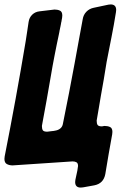

<svg xmlns="http://www.w3.org/2000/svg" viewBox="-56 -758 563 866"><path d="M319 87Q315 88 308 88Q283 88 283 63Q283 57 284 53L290 25Q292 18 293 11Q294 4 295 -3Q296 -5 296 -9Q296 -22 289 -26Q282 -30 271 -30L1 -12Q-14 -12 -25 -18Q-36 -24 -36 -41Q-36 -48 -35 -52Q-9 -184 14.5 -312.5Q38 -441 60 -573Q63 -594 66.5 -615.5Q70 -637 73 -659Q76 -679 89.5 -692Q103 -705 123 -707L190 -715Q204 -715 214.5 -710Q225 -705 225 -688Q225 -681 224 -677Q223 -673 222.5 -669.5Q222 -666 221 -660L220 -657V-656L218 -645Q218 -644 217.5 -643Q217 -642 217 -640L214 -626V-625L213 -622V-621L211 -610Q211 -609 210.5 -608Q210 -607 210 -605Q205 -583 200 -557.5Q195 -532 190 -507Q185 -482 181 -459.5Q177 -437 174 -419Q164 -362 154 -304.5Q144 -247 133 -190Q133 -176 137.5 -170Q142 -164 157 -164Q168 -166 177 -166.5Q186 -167 194 -169Q207 -171 216.5 -179Q226 -187 228 -201Q242 -270 255.5 -339.5Q269 -409 280.5 -472Q292 -535 301.5 -587Q311 -639 317 -671Q320 -691 333.5 -705Q347 -719 367 -723L433 -737Q437 -738 443 -738Q468 -738 468 -713Q468 -707 467 -703Q458 -646 447 -591Q436 -536 425 -479Q418 -437 412 -399.5Q406 -362 399 -326Q394 -297 389.5 -269.5Q385 -242 380 -214Q380 -200 384.5 -194Q389 -188 404 -188L415 -190Q430 -190 440.5 -185Q451 -180 451 -163Q451 -156 450 -152Q442 -107 434 -62.5Q426 -18 419 27Q411 70 369 78Z"/></svg>

Font: Bangerz 2
Style: Regular
Weight: 400
Designer: vernon adams
Foundry: Vernon Adams
Version: Version 2.10;December 28, 2023;FontCreator 13.0.0.2683 64-bi